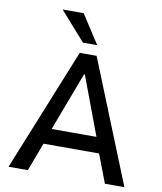

<svg xmlns="http://www.w3.org/2000/svg" viewBox="-98 -1009 916 1087"><g transform="rotate(10 359.5 -465.0)"><path d="M26 0 311 -705H408L692 0H580L504 -199L551 -163H166L212 -199L137 0ZM356 -589 221 -231 200 -253H517L495 -231L361 -589ZM319 -765 173 -930H294L401 -765Z"/></g></svg>

Font: Nunito Sans 7pt SemiCondensed SemiBold
Style: Regular
Weight: 600
Width: 4
Designer: Vernon Adams
Foundry: Vernon Adams
Version: Version 3.101;gftools[0.9.27]